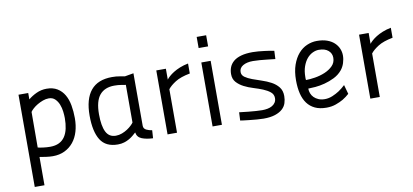

<svg xmlns="http://www.w3.org/2000/svg" viewBox="-80 -978 3179 1478"><g transform="rotate(-10 1509.5 -239.5)"><path d="M265 12Q242 12 212.5 8Q183 4 162 0V221H86V-500H162V-450Q189 -473 226.5 -490.5Q264 -508 306 -508Q356 -508 390 -487Q424 -466 444.5 -430.5Q465 -395 473.5 -347.5Q482 -300 482 -247Q482 -191 468 -143.5Q454 -96 426 -61.5Q398 -27 357.5 -7.5Q317 12 265 12ZM310 -432Q287 -432 264 -423.5Q241 -415 220.5 -403Q200 -391 184.5 -377Q169 -363 162 -352L161 -74Q177 -70 204 -66.5Q231 -63 257 -63Q298 -63 326.5 -77Q355 -91 372.5 -117Q390 -143 398 -179.5Q406 -216 406 -261Q406 -283 402.5 -312.5Q399 -342 388.5 -368.5Q378 -395 359 -413.5Q340 -432 310 -432Z M986 -97Q987 -75 1008 -65Q1029 -55 1052 -52L1048 10Q997 8 961.5 -6Q926 -20 920 -58Q910 -49 896 -37Q882 -25 864 -14.5Q846 -4 823.5 3Q801 10 774 10Q679 10 638 -56Q597 -122 597 -246Q597 -376 652 -442.5Q707 -509 818 -509Q852 -509 877.5 -504Q903 -499 917 -497L986 -509ZM770 -59Q795 -59 818.5 -68Q842 -77 861 -89.5Q880 -102 894 -115.5Q908 -129 913 -137V-431Q899 -433 876.5 -437Q854 -441 824 -441Q749 -441 709.5 -394Q670 -347 670 -244Q670 -153 693.5 -106Q717 -59 770 -59Z M1163 -500H1238V-415Q1245 -425 1260 -438.5Q1275 -452 1296.5 -465.5Q1318 -479 1347.5 -491Q1377 -503 1413 -510V-432Q1339 -418 1298 -392Q1257 -366 1237 -340V0H1163Z M1515 -500H1588V0H1515ZM1514 -700H1588V-613H1514Z M2081 -427Q2049 -430 2018 -434Q1992 -437 1962 -439.5Q1932 -442 1908 -442Q1860 -442 1830 -424.5Q1800 -407 1800 -375Q1800 -350 1822 -334.5Q1844 -319 1877.5 -306.5Q1911 -294 1949.5 -281.5Q1988 -269 2021.5 -251Q2055 -233 2077 -205.5Q2099 -178 2099 -135Q2099 -106 2090.5 -80Q2082 -54 2060.5 -34.5Q2039 -15 2003 -3Q1967 9 1913 9Q1890 9 1860.5 6.5Q1831 4 1803.5 1Q1776 -2 1756 -4.5Q1736 -7 1732 -8L1735 -72Q1772 -68 1806 -64Q1835 -61 1865 -59Q1895 -57 1913 -57Q1935 -57 1955.5 -61Q1976 -65 1991.5 -74Q2007 -83 2016.5 -97.5Q2026 -112 2026 -132Q2026 -161 2003.5 -179.5Q1981 -198 1948 -211.5Q1915 -225 1875.5 -237Q1836 -249 1803 -266Q1770 -283 1747.5 -308Q1725 -333 1725 -372Q1725 -401 1735 -426Q1745 -451 1767.5 -470Q1790 -489 1827 -499.5Q1864 -510 1917 -510Q1937 -510 1961 -508Q1985 -506 2008 -503Q2031 -500 2051.5 -497Q2072 -494 2084 -491Z M2403 -57Q2434 -57 2463.5 -69.5Q2493 -82 2516 -97Q2543 -115 2567 -138L2587 -66Q2564 -45 2536 -28Q2512 -14 2478.5 -2Q2445 10 2405 10Q2352 10 2315 -7.5Q2278 -25 2254.5 -57Q2231 -89 2220 -134.5Q2209 -180 2209 -237Q2209 -307 2227 -358Q2245 -409 2274 -442.5Q2303 -476 2341 -492.5Q2379 -509 2419 -509Q2465 -509 2498.5 -497Q2532 -485 2554 -464.5Q2576 -444 2587 -418Q2598 -392 2598 -364Q2598 -336 2588.5 -306Q2579 -276 2560 -253Q2534 -222 2496.5 -203.5Q2459 -185 2420.5 -175Q2382 -165 2347 -162Q2312 -159 2291 -159Q2291 -140 2298 -121.5Q2305 -103 2319 -89Q2333 -75 2354 -66Q2375 -57 2403 -57ZM2285 -227Q2315 -227 2356 -233.5Q2397 -240 2434 -255.5Q2471 -271 2496.5 -296.5Q2522 -322 2522 -360Q2522 -394 2496 -416.5Q2470 -439 2422 -439Q2398 -439 2373 -427Q2348 -415 2328.5 -391.5Q2309 -368 2296.5 -332.5Q2284 -297 2284 -249Q2284 -244 2284 -238Q2284 -232 2285 -227Z M2748 -500H2823V-415Q2830 -425 2845 -438.5Q2860 -452 2881.5 -465.5Q2903 -479 2932.5 -491Q2962 -503 2998 -510V-432Q2924 -418 2883 -392Q2842 -366 2822 -340V0H2748Z"/></g></svg>

Font: Panefresco 400wt
Style: Regular
Weight: 400
Foundry: Campivisivi & Chank Co
Version: Version 1.002